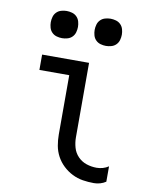

<svg xmlns="http://www.w3.org/2000/svg" viewBox="-84 -793 667 862"><g transform="rotate(10 250.0 -362.0)"><path d="M404 8Q378 8 353 4Q328 0 305 -11.5Q282 -23 263 -41Q244 -59 232 -81.5Q220 -104 215.5 -129Q211 -154 211 -180V-450H75V-520H289V-180Q289 -157 295.5 -134Q302 -111 318.5 -94Q335 -77 357.5 -69.5Q380 -62 404 -62Q418 -62 432 -66Q446 -70 458 -78V-8Q446 0 432 4Q418 8 404 8ZM350 -608Q338 -608 325.5 -611.5Q313 -615 304 -624Q295 -633 291.5 -645.5Q288 -658 288 -670Q288 -682 291.5 -694.5Q295 -707 304 -716Q313 -725 325.5 -728.5Q338 -732 350 -732Q362 -732 374.5 -728.5Q387 -725 396 -716Q405 -707 408.5 -694.5Q412 -682 412 -670Q412 -658 408.5 -645.5Q405 -633 396 -624Q387 -615 374.5 -611.5Q362 -608 350 -608ZM150 -608Q138 -608 125.5 -611.5Q113 -615 104 -624Q95 -633 91.5 -645.5Q88 -658 88 -670Q88 -682 91.5 -694.5Q95 -707 104 -716Q113 -725 125.5 -728.5Q138 -732 150 -732Q162 -732 174.5 -728.5Q187 -725 196 -716Q205 -707 208.5 -694.5Q212 -682 212 -670Q212 -658 208.5 -645.5Q205 -633 196 -624Q187 -615 174.5 -611.5Q162 -608 150 -608Z"/></g></svg>

Font: Iosevka
Style: Regular
Weight: 400
Monospace: yes
Designer: Belleve Invis
Foundry: Belleve Invis
Version: Version 33.2.3; ttfautohint (v1.8.4)